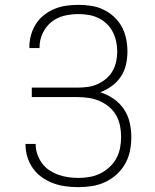

<svg xmlns="http://www.w3.org/2000/svg" viewBox="-20 -763 640 791"><path d="M303 8Q276 8 250 4.5Q224 1 199.5 -8Q175 -17 153 -32.5Q131 -48 116 -69Q101 -90 93 -115.5Q85 -141 85 -168V-170H127V-168Q127 -147 134 -127Q141 -107 153.5 -90Q166 -73 183.5 -61.5Q201 -50 220.5 -43Q240 -36 261 -33Q282 -30 303 -30Q326 -30 349 -34Q372 -38 392.5 -48Q413 -58 430.5 -74Q448 -90 459 -110Q470 -130 474.5 -153Q479 -176 479 -199Q479 -222 474.5 -245Q470 -268 458.5 -288Q447 -308 429 -323Q411 -338 390 -347Q369 -356 346 -359.5Q323 -363 300 -363H111V-402H300Q321 -402 342 -405Q363 -408 382 -416.5Q401 -425 417 -438.5Q433 -452 443.5 -470Q454 -488 458.5 -509Q463 -530 463 -551Q463 -572 458.5 -592.5Q454 -613 444.5 -631.5Q435 -650 419.5 -665Q404 -680 385 -689Q366 -698 345 -701.5Q324 -705 303 -705Q273 -705 244 -698Q215 -691 192 -672.5Q169 -654 156 -626.5Q143 -599 143 -569V-565H101V-570Q101 -595 108 -619.5Q115 -644 128.5 -665Q142 -686 162 -701.5Q182 -717 205 -726.5Q228 -736 253 -739.5Q278 -743 303 -743Q329 -743 355.5 -739Q382 -735 406 -723.5Q430 -712 449.5 -694Q469 -676 481.5 -653Q494 -630 499.5 -604Q505 -578 505 -551Q505 -524 499 -497Q493 -470 478 -447.5Q463 -425 440.5 -408.5Q418 -392 393 -383Q422 -374 447.5 -356.5Q473 -339 490 -314Q507 -289 514 -259Q521 -229 521 -198Q521 -170 515.5 -142Q510 -114 496 -89Q482 -64 460.5 -44.5Q439 -25 413.5 -13Q388 -1 359.5 3.5Q331 8 303 8Z"/></svg>

Font: Iosevka Extralight Extended
Style: Regular
Weight: 200
Width: 7
Monospace: yes
Designer: Belleve Invis
Foundry: Belleve Invis
Version: Version 32.5.0; ttfautohint (v1.8.4)